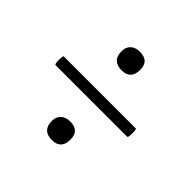

<svg xmlns="http://www.w3.org/2000/svg" viewBox="-114 -505 625 625"><g transform="rotate(45 199.0 -192.0)"><path d="M198 -310Q154 -310 154 -354Q154 -373 165.5 -384Q177 -395 198 -395Q240 -395 240 -354Q240 -310 198 -310ZM34 -170Q31 -170 30 -180Q29 -190 30 -199.5Q31 -209 33 -209H364Q368 -209 368 -189.5Q368 -170 364 -170ZM198 11Q154 11 154 -33Q154 -52 165.5 -63Q177 -74 198 -74Q240 -74 240 -33Q240 11 198 11Z"/></g></svg>

Font: Cormorant
Style: Regular
Weight: 400
Designer: Christian Thalmann (Catharsis Fonts)
Version: Version 1.000;PS 001.000;hotconv 1.0.70;makeotf.lib2.5.58329